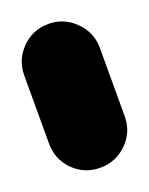

<svg xmlns="http://www.w3.org/2000/svg" viewBox="-85 -428 369 477"><g transform="rotate(-20 100.0 -190.0)"><path d="M0 -100H200V-280H0ZM100 -200Q58 -200 29 -170.5Q0 -141 0 -100Q0 -58 29 -29Q58 0 100 0Q141 0 170.5 -29Q200 -58 200 -100Q200 -141 170.5 -170.5Q141 -200 100 -200ZM100 -380Q58 -380 29 -350.5Q0 -321 0 -280Q0 -238 29 -209Q58 -180 100 -180Q141 -180 170.5 -209Q200 -238 200 -280Q200 -321 170.5 -350.5Q141 -380 100 -380Z"/></g></svg>

Font: Wavefont Black
Style: Regular
Weight: 900
Version: Version 3.004;gftools[0.9.33]